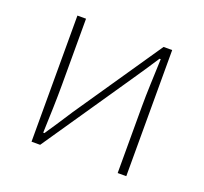

<svg xmlns="http://www.w3.org/2000/svg" viewBox="-97 -640 801 754"><g transform="rotate(20 303.0 -263.5)"><path d="M105 0V-527H141V-249Q141 -206 139.5 -154Q138 -102 136 -49H141Q158 -74 179.5 -106.5Q201 -139 217 -164L465 -527H501V0H465V-277Q465 -321 467 -373Q469 -425 471 -478H466Q450 -453 428 -420.5Q406 -388 389 -363L141 0Z"/></g></svg>

Font: Noto Sans JP
Style: Regular
Weight: 100
Designer: Ryoko NISHIZUKA 西塚涼子 (kana, bopomofo & ideographs); Paul D. Hunt (Latin, Greek & Cyrillic); Sandoll Communications 산돌커뮤니
Foundry: Adobe
Version: Version 2.004;hotconv 1.0.118;makeotfexe 2.5.65603